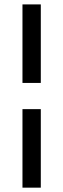

<svg xmlns="http://www.w3.org/2000/svg" viewBox="-20 -780 290 880"><path d="M167 -399.9H83V-759.8H167ZM83 -279.8H167V80.1H83Z"/></svg>

Font: Margherita Semibold
Style: Regular
Weight: 600
Designer: James Puckett
Foundry: Dunwich Type Founders
Version: Version 1.008;hotconv 1.0.109;makeotfexe 2.5.65596